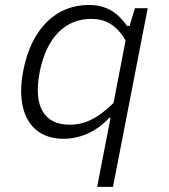

<svg xmlns="http://www.w3.org/2000/svg" viewBox="-20 -532 660 752"><path d="M71 -255C39 -89.5 103 11.5 228 11.5C302 11.5 362.5 -22 408 -70.5H413L360.5 200H422.5L558.5 -500H508.5L487.5 -430.5H477.5C443.5 -478.5 402 -512.5 327 -512.5C204.5 -512.5 104.5 -426.5 71 -255ZM135.5 -250C162.5 -388 238 -458 337 -458C391.5 -458 435 -436.5 472 -373.5L424.5 -128.5C359.5 -64.5 307.5 -43.5 253 -43.5C151.5 -43.5 109.5 -117 135.5 -250Z"/></svg>

Font: Monaspace Neon ExtraLight
Style: Italic
Weight: 200
Italic angle: -11°
Designer: Riley Cran & the Lettermatic Team
Foundry: Lettermatic
Version: Version 1.200 (Monaspace Neon)